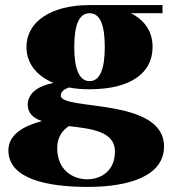

<svg xmlns="http://www.w3.org/2000/svg" viewBox="-20 -520 680 755"><path d="M332 -169C497 -169 580 -235 580 -335C580 -393 552 -439 495 -468H619V-500H333H332C181 -500 84 -435 84 -335C84 -272 123 -222 190 -194C140 -184 90 -160 89 -109C89 -75 111 -55 145 -44C76 -26 13 8 13 71C13 184 166 215 325 215C488 215 625 172 625 56C625 -138 219 -84 219 -144C219 -160 234 -170 251 -176C276 -171 303 -169 332 -169ZM332 -201C290 -201 272 -253 272 -335C272 -420 290 -468 332 -468C375 -468 392 -420 392 -335C392 -253 375 -201 332 -201ZM205 63C205 21 223 -6 251 -24C340 -14 432 -3 432 75C432 153 377 185 323 185C267 185 205 149 205 63Z"/></svg>

Font: Sprat Condesed
Style: Bold
Weight: 700
Width: 3
Designer: Ethan Nakache
Foundry: Collletttivo
Version: Version 2.000;Glyphs 3.2 (3217)